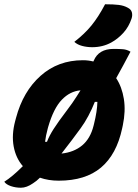

<svg xmlns="http://www.w3.org/2000/svg" viewBox="-25 -834 645 899"><path d="M467 -814Q507 -814 531 -811Q555 -808 573 -798Q589 -790 592.5 -776Q596 -762 591 -747Q578 -708 552.5 -680Q527 -652 496 -635Q456 -613 407 -613Q382 -613 359.5 -619Q337 -625 323 -638Q371 -675 403.5 -715Q436 -755 467 -814ZM363 -552Q389 -552 412 -546L414 -550Q437 -605 507 -605Q533 -605 551 -603.5Q569 -602 586 -592Q569 -560 552.5 -529Q536 -498 519 -468Q546 -427 555 -370.5Q564 -314 550 -247L547 -233Q521 -111 448 -49.5Q375 12 250 12Q202 12 162 -2Q146 14 130 24Q100 45 73 45Q48 45 26 37.5Q4 30 -5 17Q32 -6 82 -56Q49 -94 39 -148.5Q29 -203 46 -267L50 -282Q83 -406 165 -479Q247 -552 363 -552ZM199 -234Q189 -197 186 -170H195Q205 -197 226 -230Q247 -263 291 -321Q314 -351 333 -381Q343 -396 352 -411Q303 -407 264.5 -367Q226 -327 201 -241ZM353 -234Q335 -209 311.5 -178Q288 -147 263 -115Q321 -121 359.5 -153Q398 -185 413 -245L415 -253Q430 -313 431 -357H419Q406 -324 389 -292Q372 -260 353 -234Z"/></svg>

Font: Recursive Sn Csl St XBd
Style: Italic
Weight: 800
Italic angle: -15°
Version: Version 1.079;hotconv 1.0.112;makeotfexe 2.5.65598; ttfautoh